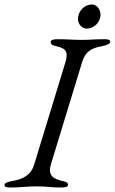

<svg xmlns="http://www.w3.org/2000/svg" viewBox="-40 -827 509 852"><path d="M345 -700C377 -700 406 -729 406 -761C406 -785 390 -807 368 -807C333 -807 306 -777 306 -742C306 -721 323 -700 345 -700ZM4 5C54 5 78 0 124 0C167 0 182 5 232 5C248 5 262 2 262 -6C262 -15 257 -20 237 -24C193 -33 172 -51 186 -98L324 -550C338 -597 363 -613 412 -622C435 -626 449 -633 449 -642C449 -650 441 -653 425 -653C375 -653 363 -650 323 -650C280 -650 265 -653 215 -653C199 -653 185 -650 185 -642C185 -633 189 -626 209 -622C253 -613 264 -597 250 -550L112 -98C98 -51 65 -33 16 -24C-7 -20 -20 -15 -20 -6C-20 2 -12 5 4 5Z"/></svg>

Font: EB Garamond
Style: Italic
Weight: 400
Italic angle: -17.2°
Designer: Georg Duffner and Octavio Pardo
Foundry: Georg Duffner
Version: Version 1.000;PS 001.000;hotconv 1.0.88;makeotf.lib2.5.64775